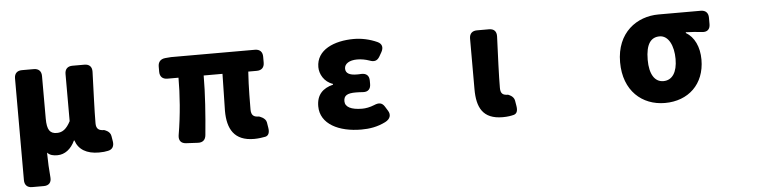

<svg xmlns="http://www.w3.org/2000/svg" viewBox="-46 -781 5093 1261"><g transform="rotate(-5 2500.0 -150.5)"><path d="M72 -479V192C72 224 90 242 122 242H199C232 242 250 223 247 189C242 135 240 87 239 25C257 44 280 48 306 48C354 48 396 17 422 -39H425C445 22 498 54 579 54C604 54 623 52 640 48C669 42 681 20 676 -11L670 -47C665 -80 625 -90 625 -90C592 -90 573 -101 573 -139C573 -218 579 -357 583 -478C584 -511 566 -529 534 -529H455C423 -529 405 -511 405 -479V-168C379 -118 352 -98 315 -98C270 -98 250 -122 250 -199V-479C250 -511 232 -529 200 -529H122C90 -529 72 -511 72 -479Z M1602 54C1630 54 1656 50 1677 46C1698 41 1706 20 1701 -10L1695 -47C1690 -78 1646 -90 1646 -90C1613 -90 1595 -101 1595 -141C1595 -164 1595 -293 1602 -390H1658C1690 -390 1708 -408 1708 -440V-479C1708 -511 1690 -529 1658 -529H1105L1067 -526C1036 -523 1019 -505 1019 -474V-440C1019 -408 1037 -390 1069 -390H1142C1142 -281 1133 -147 1110 -13C1105 21 1121 41 1154 43L1231 47C1263 49 1282 33 1285 1C1298 -132 1308 -271 1308 -390H1432C1431 -298 1427 -179 1427 -147C1427 -27 1471 54 1602 54Z M2309 54C2363 54 2415 46 2469 19C2504 1 2511 -27 2494 -54L2476 -83C2459 -110 2437 -112 2407 -99C2378 -87 2349 -82 2327 -82C2253 -82 2214 -103 2214 -141C2214 -179 2238 -192 2293 -192C2309 -192 2325 -191 2342 -190C2374 -188 2392 -206 2392 -239V-261C2392 -294 2374 -311 2340 -310C2330 -309 2320 -309 2311 -309C2263 -309 2237 -323 2237 -354C2237 -386 2270 -407 2321 -407C2348 -407 2375 -402 2401 -393C2431 -381 2452 -386 2468 -413L2484 -441C2500 -470 2495 -495 2465 -509C2417 -531 2362 -543 2311 -543C2181 -543 2063 -493 2063 -379C2063 -334 2091 -280 2149 -261V-256C2081 -239 2040 -199 2040 -123C2040 -5 2162 54 2309 54Z M3241 54C3273 54 3296 50 3315 45C3335 39 3342 20 3337 -11L3331 -47C3326 -79 3288 -90 3288 -90C3255 -90 3239 -101 3239 -139C3239 -218 3245 -357 3250 -478C3251 -511 3234 -529 3201 -529H3122C3090 -529 3072 -511 3072 -479V-145C3072 -26 3109 54 3241 54Z M4311 54C4465 54 4574 -47 4574 -209C4574 -293 4542 -360 4487 -392V-397C4527 -396 4559 -393 4594 -389C4628 -385 4647 -403 4647 -436V-479C4647 -511 4629 -529 4597 -529H4319C4176 -529 4040 -434 4040 -238C4040 -49 4161 54 4311 54ZM4222 -238C4222 -344 4257 -385 4313 -385C4372 -385 4405 -315 4405 -228C4405 -140 4371 -90 4313 -90C4256 -90 4222 -143 4222 -238Z"/></g></svg>

Font: コーポレート・ロゴ（ラウンド）ver3 Bold
Style: Regular
Weight: 700
Designer: [KANA_main] LOGOTYPE.JP [Source Han Sans] Ryoko NISHIZUKA 西塚涼子 (kana, bopomofo & ideographs); Paul D. Hunt (Latin, Greek
Version: Version 12.001;FEAKit 1.0